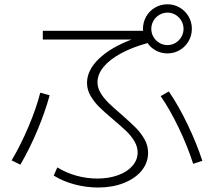

<svg xmlns="http://www.w3.org/2000/svg" viewBox="-20 -838 978 878"><path d="M225.6 -35.2 242.2 -72.3Q283.2 -47.4 330.1 -34.4Q377 -21.5 424.8 -21.5Q477.5 -21.5 519.8 -36.9Q562 -52.2 585.7 -79.6Q609.4 -106.9 609.4 -140.6Q609.4 -167 594.7 -191.9Q580.1 -216.8 557.6 -238.3Q535.2 -259.8 497.1 -292Q457.5 -325.2 433.6 -348.9Q409.7 -372.6 393.8 -400.4Q377.9 -428.2 377.9 -459Q377.9 -516.6 431.6 -568.6Q485.4 -620.6 581.5 -657.2H175.8V-697.3H634.3L633.8 -706.1Q633.8 -736.8 648.7 -762.7Q663.6 -788.6 689.5 -803.5Q715.3 -818.4 746.1 -818.4Q776.4 -818.4 802 -803.2Q827.6 -788.1 842.5 -762.5Q857.4 -736.8 857.4 -706.1Q857.4 -675.8 842.5 -649.9Q827.6 -624 802 -608.9Q776.4 -593.8 746.1 -593.8Q717.8 -593.8 693.8 -606.4Q669.9 -619.1 654.8 -641.1Q584 -621.6 532.5 -593.5Q481 -565.4 453.4 -531.7Q425.8 -498 425.8 -461.9Q425.8 -437 439.9 -413.1Q454.1 -389.2 476.1 -367.7Q498 -346.2 534.2 -315.4Q577.1 -277.8 601.1 -253.7Q625 -229.5 641.1 -200.7Q657.2 -171.9 657.2 -139.6Q657.2 -93.8 627.7 -57.6Q598.1 -21.5 545.9 -1Q493.7 19.5 428.7 19.5Q375 19.5 321.3 5.4Q267.6 -8.8 225.6 -35.2ZM164.1 -414.1 207 -402.3Q187 -328.1 151.4 -242.9Q115.7 -157.7 73.2 -85L33.2 -104.5Q74.7 -174.8 110.4 -258.8Q146 -342.8 164.1 -414.1ZM714.8 -398.4 752 -419.9Q795.9 -356 837.4 -269.8Q878.9 -183.6 905.3 -102.5L863.3 -88.9Q837.9 -168.5 797.6 -252.7Q757.3 -336.9 714.8 -398.4ZM819.3 -706.1Q819.3 -726.1 809.3 -743.2Q799.3 -760.3 782.5 -770.3Q765.6 -780.3 746.1 -780.3Q726.1 -780.3 709 -770.3Q691.9 -760.3 681.9 -743.2Q671.9 -726.1 671.9 -706.1Q671.9 -686 681.9 -668.9Q691.9 -651.9 709 -641.8Q726.1 -631.8 746.1 -631.8Q765.6 -631.8 782.5 -641.8Q799.3 -651.9 809.3 -668.9Q819.3 -686 819.3 -706.1Z"/></svg>

Font: Pretendard ExtraLight
Style: Regular
Weight: 200
Designer: Base glyphs from Inter by Rasmus Andersson; Hangeul glyphs from Noto Sans CJK(Source Han Sans) by Jang Soo-young and Kan
Foundry: Kil Hyung-jin
Version: Version 1.309